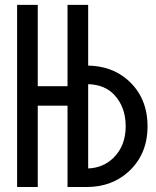

<svg xmlns="http://www.w3.org/2000/svg" viewBox="-20 -752 626 772"><path d="M334.5 -74.7Q395.5 -77.1 437 -118.2Q485.4 -166.5 485.4 -244.1Q485.4 -321.8 439 -371.1Q400.9 -411.6 334.5 -413.6ZM251.5 0V-327.1H131.8V0H48.8V-732.4H131.8V-405.3H251.5V-732.4H334.5V-488.3Q429.2 -486.3 492.2 -431.6Q573.2 -361.3 573.2 -244.1Q573.2 -128.4 492.7 -58.1Q426.3 0 327.1 0Z"/></svg>

Font: Consola Mono
Style: Book
Weight: 400
Monospace: yes
Version: Version 2.001